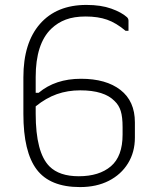

<svg xmlns="http://www.w3.org/2000/svg" viewBox="-20 -740 640 780"><path d="M331 -720Q390 -720 432 -705Q474 -690 496 -670Q502 -664 502 -656V-615H490Q452 -647 415 -660Q378 -673 328 -673Q281 -673 247.5 -660.5Q214 -648 188 -623Q125 -562 125 -427V-363H137Q205 -420 309 -420Q411 -420 469.5 -374.5Q528 -329 528 -243V-181Q528 -122 500 -76.5Q472 -31 422 -5.5Q372 20 305 20Q183 20 129 -51.5Q75 -123 75 -277V-426Q75 -566 142.5 -643Q210 -720 331 -720ZM181 -64Q221 -24 300 -24Q383 -24 430.5 -64.5Q478 -105 478 -193V-224Q478 -265 470.5 -289Q463 -313 446 -329Q404 -373 306 -373Q255 -373 211 -357.5Q167 -342 125 -308V-278Q125 -120 181 -64Z"/></svg>

Font: Recursive Mn Lnr St Lt
Style: Regular
Weight: 300
Monospace: yes
Version: Version 1.079;hotconv 1.0.112;makeotfexe 2.5.65598; ttfautoh